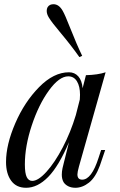

<svg xmlns="http://www.w3.org/2000/svg" viewBox="-20 -867 563 901"><path d="M8.8 0ZM473.6 -163.1 448.7 -89.8Q428.2 -34.2 397.5 -10Q366.7 14.2 333.5 14.2Q314.9 14.2 300.5 7.1Q286.1 0 278.3 -12.2Q270 -26.9 270 -47.4Q270 -62 273.4 -77.9Q276.9 -93.8 280.8 -108.2Q284.7 -122.6 285.6 -127L303.7 -199.7Q255.9 -87.4 206.1 -36.6Q156.2 14.2 102.5 14.2Q56.6 14.2 32.5 -18.8Q8.3 -51.8 8.3 -106.9Q8.3 -188 51.5 -288.1Q94.7 -388.2 163.3 -458Q231.9 -527.8 303.7 -527.8Q330.6 -527.8 347.7 -508.3Q364.7 -488.8 367.7 -453.1L383.3 -514.2Q439 -515.6 475.6 -527.8L350.6 -85.9Q343.3 -59.6 343.3 -48.8Q343.3 -23.9 365.7 -23.9Q409.7 -23.9 442.4 -126L454.6 -163.1ZM335.9 -327.1 354.5 -399.9Q355.5 -415.5 355.5 -421.9Q355.5 -461.9 341.1 -485.4Q326.7 -508.8 300.3 -508.8Q257.8 -508.8 209.7 -442.6Q161.6 -376.5 129.2 -278.8Q96.7 -181.2 96.7 -95.2Q96.7 -53.7 105.5 -35.9Q114.3 -18.1 131.3 -18.1Q159.2 -18.1 198 -60.8Q236.8 -103.5 274.2 -174.8Q311.5 -246.1 335.9 -327.1ZM260.7 -717.3Q223.6 -761.2 209.5 -784.2Q199.2 -800.8 199.2 -815.9Q199.2 -835.9 215.3 -844.2Q222.7 -847.2 231 -847.2Q256.8 -847.2 274.4 -815.9Q285.6 -796.4 307.1 -741.2Q340.3 -657.2 365.7 -605L352.5 -599.1Q315.4 -651.9 260.7 -717.3Z"/></svg>

Font: TypoPRO Playfair Display
Style: Italic
Weight: 400
Italic angle: -14°
Designer: Claus Eggers Sørensen
Foundry: Claus Eggers Sørensen
Version: Version 1.004;PS 001.004;hotconv 1.0.70;makeotf.lib2.5.58329